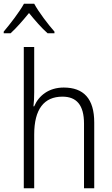

<svg xmlns="http://www.w3.org/2000/svg" viewBox="-48 -1013 604 1033"><path d="M136 -993H81C57 -949 6 -883 -28 -843V-834H9C41 -863 78 -906 108 -943C139 -905 175 -863 208 -834H245V-843C213 -879 160 -948 136 -993ZM136 -517V-760H80V0H136V-289C136 -426 189 -493 288 -493C363 -493 404 -449 404 -348V0H459V-354C459 -482 402 -542 295 -542C214 -542 160 -498 136 -441H132C135 -466 136 -489 136 -517Z"/></svg>

Font: Noto Sans SemiCondensed Light
Style: Regular
Weight: 300
Width: 4
Designer: Monotype Design Team
Foundry: Monotype Imaging Inc.
Version: Version 2.013